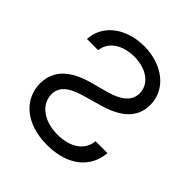

<svg xmlns="http://www.w3.org/2000/svg" viewBox="-200 -881 1038 1038"><g transform="rotate(45 319.0 -362.0)"><path d="M66.8 -545.5H152C160.5 -617.2 227.3 -659.1 315.3 -659.1C411.9 -659.1 475.9 -608 475.9 -538.4C475.9 -460.2 389.2 -431.8 335.2 -417.6L261.4 -397.7C186.1 -377.8 56.8 -333.8 56.8 -197.4C56.8 -79.5 152 12.8 319.6 12.8C475.9 12.8 572.4 -68.2 581 -187.5H490.1C483 -105.1 406.2 -66.8 319.6 -66.8C218.8 -66.8 142 -119.3 142 -198.9C142 -271.3 210.2 -298.3 286.9 -319.6L376.4 -345.2C490.1 -377.8 561.1 -436.1 561.1 -534.1C561.1 -656.2 451.7 -737.2 312.5 -737.2C171.9 -737.2 70.7 -655.2 66.8 -545.5Z"/></g></svg>

Font: Magic Ui Pro
Style: Regular
Weight: 400
Designer: Stefan Endress, Andreas Faust
Version: Version 1.000;FEAKit 1.0